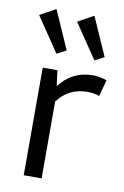

<svg xmlns="http://www.w3.org/2000/svg" viewBox="-85 -797 547 847"><g transform="rotate(10 188.5 -373.5)"><path d="M302 -553 197 -708 268 -747 344 -575ZM132 -553 27 -708 98 -747 174 -575ZM83 0V-482H149L158 -412Q215 -487 306 -487Q337 -487 370 -476L350 -402Q326 -411 297 -411Q212 -411 163 -344V0Z"/></g></svg>

Font: Cantarell
Style: Regular
Weight: 400
Designer: Dave Crossland, Nikolaus Waxweiler, Florian Fecher, Jacques Le Bailly, Eben Sorkin, Alexei Vanyashin, Alexios Zavras, Em
Version: Version 0.303